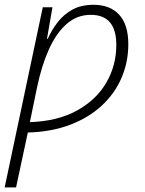

<svg xmlns="http://www.w3.org/2000/svg" viewBox="-40 -562 622 822"><path d="M-20 240.2 143.1 -530.8H184.6L161.1 -395.5H164.1Q181.2 -433.6 206.8 -466.8Q232.4 -500 270 -520.8Q307.6 -541.5 360.4 -541.5Q430.7 -541.5 470 -499.3Q509.3 -457 509.3 -372.6Q509.3 -296.4 480.5 -229.2Q451.7 -162.1 396.5 -110.6Q341.3 -59.1 261.5 -28.3Q181.6 2.4 79.1 5.4L28.8 240.2ZM87.9 -39.1Q206.5 -43 289.3 -88.6Q372.1 -134.3 415 -208Q458 -281.7 458 -369.6Q458 -498.5 348.6 -498.5Q290 -498.5 245.6 -459.7Q201.2 -420.9 169.7 -351.3Q138.2 -281.7 118.7 -188.5Z"/></svg>

Font: Open Sans Light
Style: Italic
Weight: 300
Italic angle: -12°
Designer: Monotype Design Team
Foundry: Monotype Imaging Inc.
Version: Version 3.003; ttfautohint (v1.8.4)